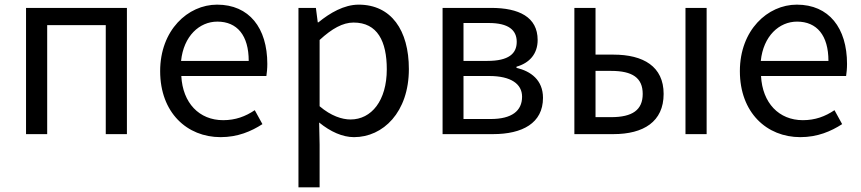

<svg xmlns="http://www.w3.org/2000/svg" viewBox="-20 -577 3706 826"><path d="M92 0H183V-469H435V0H526V-543H92Z M929 13C1003 13 1061 -12 1109 -43L1076 -103C1036 -76 993 -60 940 -60C837 -60 766 -134 760 -250H1126C1128 -263 1130 -282 1130 -302C1130 -457 1052 -557 914 -557C788 -557 669 -447 669 -271C669 -92 785 13 929 13ZM759 -315C770 -422 838 -484 915 -484C1000 -484 1050 -425 1050 -315Z M1264 229H1355V45L1353 -50C1402 -10 1454 13 1503 13C1628 13 1739 -94 1739 -280C1739 -447 1663 -557 1523 -557C1460 -557 1399 -521 1350 -481H1347L1339 -543H1264ZM1488 -63C1452 -63 1404 -78 1355 -120V-405C1408 -454 1455 -480 1501 -480C1604 -480 1644 -399 1644 -279C1644 -144 1578 -63 1488 -63Z M1884 0H2101C2227 0 2316 -47 2316 -156C2316 -233 2263 -271 2202 -285V-290C2258 -306 2293 -345 2293 -405C2293 -504 2212 -543 2093 -543H1884ZM1974 -315V-478H2083C2167 -478 2203 -448 2203 -397C2203 -346 2168 -315 2077 -315ZM1974 -65V-250H2085C2178 -250 2226 -216 2226 -161C2226 -100 2182 -65 2091 -65Z M2451 0H2619C2748 0 2835 -53 2835 -173C2835 -291 2748 -342 2619 -342H2542V-543H2451ZM2542 -73V-272H2609C2701 -272 2745 -242 2745 -173C2745 -104 2701 -73 2609 -73ZM2929 0H3020V-543H2929Z M3423 13C3497 13 3555 -12 3603 -43L3570 -103C3530 -76 3487 -60 3434 -60C3331 -60 3260 -134 3254 -250H3620C3622 -263 3624 -282 3624 -302C3624 -457 3546 -557 3408 -557C3282 -557 3163 -447 3163 -271C3163 -92 3279 13 3423 13ZM3253 -315C3264 -422 3332 -484 3409 -484C3494 -484 3544 -425 3544 -315Z"/></svg>

Font: Source Han Sans KR Regular
Style: Regular
Weight: 400
Designer: Ryoko NISHIZUKA (kana & ideographs); Paul D. Hunt (Latin, Greek & Cyrillic); Wenlong ZHANG (bopomofo); Sandoll Communica
Foundry: Adobe Systems Incorporated
Version: Version 1.004;PS 1.004;hotconv 1.0.82;makeotf.lib2.5.63406